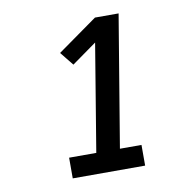

<svg xmlns="http://www.w3.org/2000/svg" viewBox="-64 -901 628 640"><g transform="rotate(-10 250.0 -580.5)"><path d="M132 -323V-393H224L284 -756L200 -696L163 -742L298 -838H378L304 -393H377V-323Z"/></g></svg>

Font: Iosevka Slab Medium Oblique
Style: Regular
Weight: 500
Italic angle: -9°
Monospace: yes
Designer: Belleve Invis
Foundry: Belleve Invis
Version: Version 11.1.1; ttfautohint (v1.8.3)